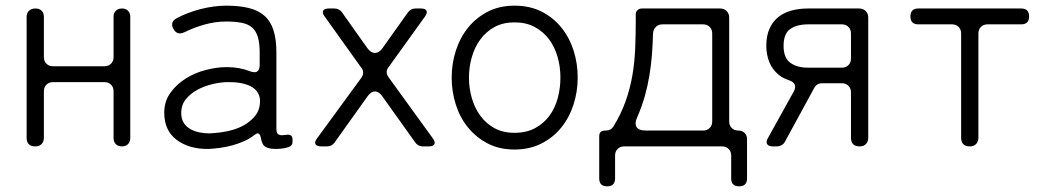

<svg xmlns="http://www.w3.org/2000/svg" viewBox="-20 -517 3729 678"><path d="M74 -31V-457Q74 -471 82.5 -479Q91 -487 105 -487Q119 -487 127 -479Q135 -471 135 -457V-315Q135 -301 144 -292Q153 -283 167 -283H349Q363 -283 372 -292Q381 -301 381 -315V-458Q381 -471 389 -479Q397 -487 411 -487Q424 -487 432 -479Q440 -471 440 -458V-30Q440 -16 432 -8Q424 0 411 0Q397 0 389 -8Q381 -16 381 -30V-195Q381 -209 372 -218Q363 -227 349 -227H167Q153 -227 144 -218Q135 -209 135 -195V-31Q135 -17 127 -8.5Q119 0 105 0Q74 0 74 -31Z M717 9Q648 10 604 -23Q560 -56 560 -119Q560 -159 581.5 -189Q603 -219 635.5 -239.5Q668 -260 707 -270Q746 -280 780 -280Q825 -280 861 -266Q870 -262 879 -262Q897 -262 897 -289V-332Q897 -365 890.5 -386.5Q884 -408 870 -420Q856 -432 833.5 -436.5Q811 -441 779 -441Q741 -441 703 -430.5Q665 -420 631 -403Q621 -399 616 -399Q601 -399 593 -414Q586 -425 588.5 -435.5Q591 -446 603 -452Q621 -462 643 -470.5Q665 -479 688.5 -485Q712 -491 735 -494Q758 -497 779 -497Q824 -497 857.5 -489Q891 -481 913 -462Q935 -443 945.5 -411Q956 -379 956 -332V-62Q956 -43 967 -41Q970 -39 976.5 -39.5Q983 -40 992 -41Q1013 -44 1013 -24V-16Q1013 -3 1000 2L986 6Q970 9 954 9Q921 9 910 -5Q904 -14 901 -31Q898 -46 890 -46Q886 -46 878 -40Q863 -28 843 -19Q823 -10 801.5 -4Q780 2 758 5Q736 8 717 9ZM720 -46Q741 -47 762.5 -50Q784 -53 804 -59Q824 -65 842.5 -75.5Q861 -86 876 -102Q900 -127 898 -166Q895 -197 864 -213Q832 -228 784 -227Q761 -227 732.5 -220.5Q704 -214 679 -201Q654 -188 637 -167.5Q620 -147 620 -118Q620 -97 629 -83Q638 -69 652.5 -61Q667 -53 684.5 -49.5Q702 -46 720 -46Z M1100 -29 1255 -241Q1270 -261 1255 -279L1127 -458Q1117 -471 1121 -479Q1125 -487 1142 -487H1161Q1169 -487 1176 -483.5Q1183 -480 1188 -473L1278 -346Q1290 -330 1304 -330Q1318 -330 1330 -346L1421 -474Q1431 -487 1447 -487H1466Q1482 -487 1486 -479.5Q1490 -472 1481 -459L1353 -281Q1338 -263 1353 -243L1508 -29Q1518 -16 1514 -8Q1510 0 1494 0H1473Q1457 0 1447 -13L1330 -177Q1318 -194 1304 -194Q1290 -194 1278 -177L1161 -13Q1151 0 1135 0H1115Q1098 0 1094 -8Q1090 -16 1100 -29Z M1797 11Q1743 11 1702 -10.5Q1661 -32 1632.5 -67Q1604 -102 1589.5 -148Q1575 -194 1575 -243Q1575 -293 1590 -339Q1605 -385 1633.5 -420Q1662 -455 1703 -476Q1744 -497 1797 -497Q1851 -497 1892.5 -476Q1934 -455 1962.5 -419.5Q1991 -384 2005.5 -338.5Q2020 -293 2020 -243Q2020 -193 2005 -147Q1990 -101 1961.5 -66Q1933 -31 1891.5 -10Q1850 11 1797 11ZM1797 -48Q1839 -48 1869.5 -64.5Q1900 -81 1920 -108Q1940 -135 1949.5 -170.5Q1959 -206 1959 -243Q1959 -281 1949 -316Q1939 -351 1919 -378Q1899 -405 1868.5 -421.5Q1838 -438 1797 -438Q1756 -438 1726 -421.5Q1696 -405 1676 -377.5Q1656 -350 1646 -315Q1636 -280 1636 -243Q1636 -206 1646 -171Q1656 -136 1676 -108.5Q1696 -81 1726 -64.5Q1756 -48 1797 -48Z M2096 113V-36Q2096 -56 2117 -56H2120Q2137 -56 2146 -70Q2173 -114 2189 -159Q2205 -204 2213 -250.5Q2221 -297 2223 -345.5Q2225 -394 2225 -444V-466Q2225 -475 2231 -481Q2237 -487 2247 -487H2523Q2537 -487 2546 -478Q2555 -469 2555 -455V-88Q2555 -74 2564 -65Q2573 -56 2587 -56Q2601 -56 2609.5 -47.5Q2618 -39 2618 -25V113Q2618 141 2590 141Q2562 141 2562 113V32Q2562 18 2553 9Q2544 0 2530 0H2184Q2170 0 2161 9Q2152 18 2152 32V113Q2152 141 2124 141Q2096 141 2096 113ZM2261 -56H2463Q2477 -56 2486 -65Q2495 -74 2495 -88V-399Q2495 -413 2486 -422Q2477 -431 2463 -431H2319Q2305 -431 2296 -422Q2287 -413 2286 -399Q2285 -359 2282 -322Q2279 -285 2273 -249Q2267 -213 2257 -177.5Q2247 -142 2231 -105Q2220 -82 2227.5 -69Q2235 -56 2261 -56Z M2692 -30 2783 -194Q2791 -209 2786 -219Q2781 -229 2765 -234Q2754 -238 2746 -242Q2738 -246 2731 -252Q2707 -271 2696.5 -298Q2686 -325 2686 -355Q2686 -390 2697 -415Q2708 -440 2727.5 -456Q2747 -472 2774 -479.5Q2801 -487 2833 -487H3014Q3028 -487 3037 -478Q3046 -469 3046 -455V-31Q3046 -17 3038 -8.5Q3030 0 3016 0Q2985 0 2985 -31V-191Q2985 -205 2976 -214Q2967 -223 2953 -223H2883Q2864 -223 2855 -206L2752 -17Q2748 -9 2740 -4.5Q2732 0 2724 0H2709Q2694 0 2689 -8Q2684 -16 2692 -30ZM2834 -278H2953Q2967 -278 2976 -287Q2985 -296 2985 -310V-399Q2985 -413 2976 -422Q2967 -431 2953 -431H2834Q2794 -431 2770.5 -414.5Q2747 -398 2747 -355Q2747 -313 2770.5 -295.5Q2794 -278 2834 -278Z M3374 -31V-399Q3374 -413 3365 -422Q3356 -431 3342 -431H3223Q3195 -431 3195 -459Q3195 -487 3223 -487H3586Q3614 -487 3614 -459Q3614 -431 3586 -431H3467Q3453 -431 3444 -422Q3435 -413 3435 -399V-31Q3435 -17 3427 -8.5Q3419 0 3405 0Q3374 0 3374 -31Z"/></svg>

Font: Higure Gothic
Style: Regular
Weight: 400
Designer: Yoshimichi Ohira
Foundry: Positype
Version: Version 1.000